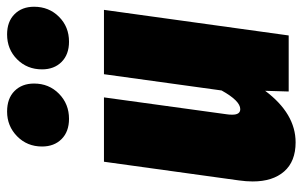

<svg xmlns="http://www.w3.org/2000/svg" viewBox="-180 -674 874 555"><g transform="rotate(-90 257.5 -397.0)"><path d="M10 -104Q10 -123 13 -144L67 -534H253L204 -178Q203 -172 203 -163Q203 -140 219 -140Q243 -140 273 -194L320 -534H506L432 0H270L272 -68Q206 20 123 20Q68 20 39 -13Q10 -46 10 -104ZM111 -713Q111 -756 140.5 -785Q170 -814 212 -814Q250 -814 271.5 -792.5Q293 -771 293 -736Q293 -693 263.5 -664Q234 -635 191 -635Q154 -635 132.5 -656.5Q111 -678 111 -713ZM334 -713Q334 -756 363 -785Q392 -814 435 -814Q472 -814 493.5 -792.5Q515 -771 515 -736Q515 -693 486 -664Q457 -635 414 -635Q377 -635 355.5 -656.5Q334 -678 334 -713Z"/></g></svg>

Font: Fira Sans Condensed Black
Style: Italic
Weight: 900
Width: 3
Italic angle: -8°
Designer: Carrois Corporate & Edenspiekermann AG
Foundry: Carrois Corporate GbR & Edenspiekermann AG
Version: Version 4.203